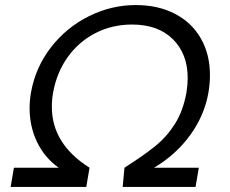

<svg xmlns="http://www.w3.org/2000/svg" viewBox="-20 -739 909 759"><path d="M753 0 766 -76H589Q675 -127 731.5 -204.5Q788 -282 804 -373Q810 -409 810 -442Q810 -524 774 -587Q738 -650 671.5 -684.5Q605 -719 517 -719Q420 -719 331.5 -675Q243 -631 182 -552.5Q121 -474 103 -376Q97 -343 97 -312Q97 -239 126.5 -177.5Q156 -116 212 -76H35L22 0H321L334 -76Q185 -170 185 -316Q185 -348 190 -373Q204 -452 247.5 -513Q291 -574 357 -608Q423 -642 502 -642Q605 -642 663.5 -584Q722 -526 722 -430Q722 -406 717 -373Q704 -301 672 -250Q640 -199 594.5 -162Q549 -125 472 -76L465 0Z"/></svg>

Font: Geom Light
Style: Italic
Weight: 300
Italic angle: -10°
Version: Version 1.102